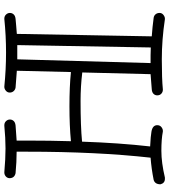

<svg xmlns="http://www.w3.org/2000/svg" viewBox="32 -792 773 877"><g transform="rotate(90 418.5 -353.5)"><path d="M268.1 -654.8Q268.1 -654.8 232.4 -654.8Q215.3 -654.8 196.8 -655.8L186 -45.9H251ZM796.9 -720.2Q816.4 -720.2 821.8 -700.2Q821.8 -674.8 801.8 -668.9Q751 -658.7 700.2 -654.8Q672.9 -408.7 672.9 -90.8V-43Q719.2 -43 771 -38.1Q793.9 -33.2 793.9 -9.8Q793 0.5 785.4 6.8Q777.8 13.2 768.1 13.2H766.1Q705.1 7.8 658.2 7.8Q609.9 7.8 555.2 13.2H551.8Q540.5 13.2 533.2 5.4Q525.9 -2.4 525.9 -12.2Q525.9 -22 532.5 -29.3Q539.1 -36.6 553.2 -38.1Q578.1 -40.5 622.1 -43V-90.8Q622.1 -197.8 625 -291Q554.7 -284.2 464.8 -284.2Q375 -284.2 309.1 -291L303.2 -43.9Q331.1 -42 379.9 -38.1Q389.6 -36.6 396.2 -29.3Q402.8 -22 402.8 -11.5Q402.8 -1 394.5 6.1Q386.2 13.2 377 13.2H375Q219.2 -2.4 66.9 13.2H64.9Q53.7 13.2 46.4 5.4Q39.1 -2.4 39.1 -12.2Q39.1 -22 45.7 -29.3Q52.2 -36.6 66.2 -38.1Q80.1 -39.6 98.4 -41Q116.7 -42.5 134.8 -43.9L146 -660.2Q104 -663.1 61 -668.9Q51.3 -670.4 45.2 -677.7Q39.1 -685.1 39.1 -695.8Q39.1 -706.5 47.9 -713.4Q56.6 -720.2 64.9 -720.2H67.9Q161.6 -706.1 250.5 -706.1Q339.4 -706.1 388.2 -710.9H390.1Q399.9 -710.9 407.5 -704.3Q415 -697.8 415.5 -686.8Q416 -675.8 408.9 -668.5Q401.9 -661.1 387.7 -660.2Q344.2 -656.2 318.8 -654.8L311 -342.8Q375.5 -335 440.4 -335Q556.2 -335 627 -341.8Q632.8 -510.7 648.9 -652.8Q599.6 -655.3 582 -658.7Q551.8 -663.6 551.8 -685.1Q551.8 -697.3 560.3 -704.1Q568.8 -710.9 577.1 -710.9H581.1Q615.2 -704.1 668.9 -704.1Q722.7 -704.1 791 -720.2Z"/></g></svg>

Font: Ribeye Marrow
Style: Regular
Weight: 400
Designer: Astigmatic (AOETI)
Foundry: Astigmatic (AOETI)
Version: Version 1.000